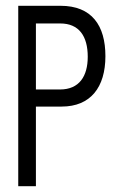

<svg xmlns="http://www.w3.org/2000/svg" viewBox="-20 -643 415 663"><path d="M43 0H104V-275H193C293 -275 344 -342 344 -449C344 -555 297 -623 189 -623H43ZM104 -334V-562H188C253 -562 283 -518 283 -447C283 -380 254 -334 187 -334Z"/></svg>

Font: Inconsolata Condensed Thin
Style: Regular
Weight: 100
Width: 3
Monospace: yes
Designer: Raph Levien, Cyreal, Brenton Simpson
Foundry: Raph Levien, Cyreal, Google
Version: Version 3.100